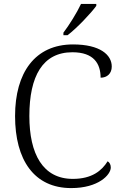

<svg xmlns="http://www.w3.org/2000/svg" viewBox="-20 -951 625 981"><path d="M304 -784V-771H325C373 -807 447 -886 472 -921V-931H394C373 -886 333 -822 304 -784ZM344 10C483 10 546 -58 546 -95C546 -110 540 -121 530 -127C500 -79 450 -37 352 -37C199 -37 130 -164 130 -358C130 -562 198 -684 350 -684C460 -684 494 -625 494 -554C527 -554 551 -575 551 -611C551 -671 491 -724 353 -724C159 -724 57 -580 57 -358C57 -134 154 10 344 10Z"/></svg>

Font: Noto Serif Bengali Light
Style: Regular
Weight: 300
Designer: Juan Bruce, Universal Thirst, Indian Type Foundry and the Monotype Design Team.
Foundry: Monotype Imaging Inc.
Version: Version 2.003